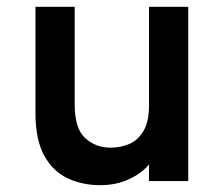

<svg xmlns="http://www.w3.org/2000/svg" viewBox="-20 -531 656 563"><path d="M274 12Q222 12 178.8 -8Q135.5 -28 109.8 -74.5Q84 -121 84 -200V-511H199V-225Q199 -154 229.8 -126Q260.5 -98 304 -98Q334 -98 359.8 -109.2Q385.5 -120.5 401.2 -147.8Q417 -175 417 -223V-511H532V0H417V-49Q396 -23 358.2 -5.5Q320.5 12 274 12Z"/></svg>

Font: Overpass Mono Light
Style: Regular
Weight: 300
Monospace: yes
Designer: Delve Withrington, Dave Bailey
Foundry: Delve Fonts LLC
Version: Version 4.000